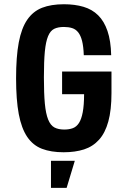

<svg xmlns="http://www.w3.org/2000/svg" viewBox="-20 -718 621 918"><path d="M276.9 -267.6H382.1Q381.9 -214.4 375.6 -181.4Q369.4 -148.3 357.5 -129.9Q345.6 -111.6 328 -105.1Q310.4 -98.6 287.4 -98.6Q259 -98.6 240.2 -108.6Q221.4 -118.7 210.2 -146.6Q199 -174.4 194.4 -222.9Q189.9 -271.4 189.9 -348Q189.9 -424.9 194.4 -471.9Q199 -519 209.9 -545.1Q220.7 -571.1 239.1 -580.1Q257.6 -589.1 285.3 -589.1Q307.6 -589.1 324.8 -583.7Q342 -578.3 353.8 -563.5Q365.6 -548.7 372.4 -522.4Q379.1 -496 380.6 -454.1H511.6Q509.9 -523.3 493.9 -569.9Q478 -616.6 449.3 -644.9Q420.6 -673.3 379.1 -685.5Q337.6 -697.7 285.7 -697.7Q224.6 -697.7 181.3 -680.9Q138 -664 110.3 -623.7Q82.6 -583.4 69.7 -515.1Q56.9 -446.9 56.9 -343.7Q56.9 -240.9 69.7 -172.6Q82.6 -104.3 110.1 -63.6Q137.7 -23 180.9 -6.5Q224 10 284.1 10Q339.3 10 381.7 -3.6Q424.1 -17.3 453.5 -49.9Q482.9 -82.4 497.9 -137.1Q513 -191.9 513 -273V-376.1H276.9ZM223.7 180.1H298.6L337.7 50.7H223.7Z"/></svg>

Font: Secuela Black
Style: Regular
Weight: 900
Designer: Fernando Haro
Foundry: deFharo
Version: Version 1.704